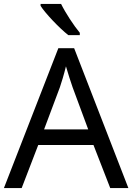

<svg xmlns="http://www.w3.org/2000/svg" viewBox="-20 -964 679 984"><path d="M293 -944H188V-934C211 -897 284 -820 330 -784H389V-796C358 -833 315 -899 293 -944ZM545 0H638L360 -717H279L0 0H91L176 -221H459ZM352 -517 432 -301H206L287 -517C295 -540 308 -583 318 -624C325 -599 346 -533 352 -517Z"/></svg>

Font: Noto Sans Bengali
Style: Regular
Weight: 400
Designer: Jelle Bosma - Monotype Design Team
Foundry: Monotype Imaging Inc.
Version: Version 2.003